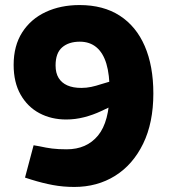

<svg xmlns="http://www.w3.org/2000/svg" viewBox="-20 -730 677 760"><path d="M295 -710Q389 -710 454 -668Q519 -626 553 -547.5Q587 -469 587 -360Q587 -244 546.5 -161Q506 -78 435.5 -34Q365 10 274 10Q230 10 189.5 2.5Q149 -5 104 -19L79 -27L113 -155L136 -151Q163 -145 186.5 -142Q210 -139 244 -139Q323 -139 368 -193.5Q413 -248 414 -367Q414 -435 401 -478Q388 -521 361.5 -543Q335 -565 296 -565Q252 -565 226 -542.5Q200 -520 200 -471Q200 -441 212 -421.5Q224 -402 246.5 -392Q269 -382 302 -382Q322 -382 341 -386Q360 -390 381 -397L428 -411L439 -318L380 -290Q348 -275 313 -266Q278 -257 242 -257Q183 -257 136 -282Q89 -307 61.5 -355.5Q34 -404 34 -473Q34 -549 68 -602Q102 -655 161 -682.5Q220 -710 295 -710Z"/></svg>

Font: REM
Style: Bold
Weight: 700
Designer: Octavio Pardo
Foundry: Ashler Design
Version: Version 1.005;gftools[0.9.28]